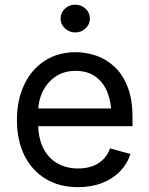

<svg xmlns="http://www.w3.org/2000/svg" viewBox="-20 -771 623 803"><path d="M306.6 11.7Q227.5 11.7 170.2 -23.4Q112.8 -58.6 81.8 -121.6Q50.8 -184.6 50.8 -268.6Q50.8 -352.5 81.1 -416.5Q111.3 -480.5 166.7 -516.6Q222.2 -552.7 296.4 -552.7Q339.8 -552.7 382.1 -538.3Q424.3 -523.9 458.7 -491.9Q493.2 -460 513.7 -407.7Q534.2 -355.5 534.2 -279.8V-243.2H110.4V-317.4H486.8L445.8 -290Q445.8 -343.8 429 -385.5Q412.1 -427.2 378.9 -450.9Q345.7 -474.6 296.4 -474.6Q247.1 -474.6 211.9 -450.4Q176.8 -426.3 158.2 -387.5Q139.6 -348.6 139.6 -304.2V-254.9Q139.6 -194.3 160.6 -152.1Q181.6 -109.9 219.5 -88.1Q257.3 -66.4 307.1 -66.4Q339.4 -66.4 365.7 -75.7Q392.1 -85 411.1 -103.8Q430.2 -122.6 440.4 -150.4L525.4 -127Q512.7 -85.9 482.4 -54.7Q452.1 -23.4 407.5 -5.9Q362.8 11.7 306.6 11.7ZM294.4 -635.3Q269.5 -635.3 251.5 -652.3Q233.4 -669.4 233.4 -693.4Q233.4 -717.8 251.5 -734.6Q269.5 -751.5 294.4 -751.5Q319.8 -751.5 337.9 -734.6Q356 -717.8 356 -693.4Q356 -669.4 337.9 -652.3Q319.8 -635.3 294.4 -635.3Z"/></svg>

Font: Adwaita Sans
Style: Regular
Weight: 400
Designer: Rasmus Andersson
Foundry: rsms
Version: Version 4.001;git-9221beed3